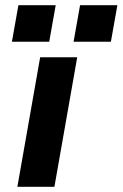

<svg xmlns="http://www.w3.org/2000/svg" viewBox="-20 -721 473 741"><path d="M289 -701H433L408 -560H264ZM51 -701H195L170 -560H26ZM135 -500H278L190 0H47Z"/></svg>

Font: Overused Grotesk
Style: Bold Italic
Weight: 700
Italic angle: -10°
Version: Version 0.003